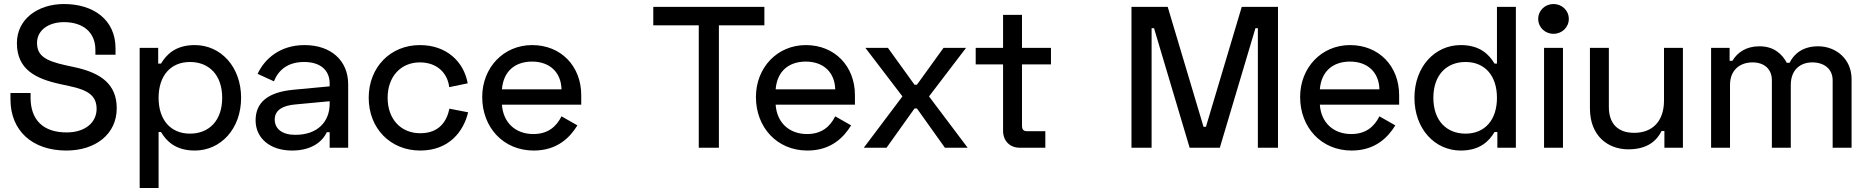

<svg xmlns="http://www.w3.org/2000/svg" viewBox="-20 -734 9284 954"><path d="M298 -714C168 -714 64 -639 64 -520C64 -390 155 -343 280 -316L326 -306C415 -287 460 -260 460 -193C460 -126 404 -76 311 -76C196 -76 132 -137 132 -248V-272H32V-240C32 -86 139 14 310 14C454 14 560 -67 560 -196C560 -316 481 -372 351 -400L305 -410C206 -432 164 -457 164 -521C164 -583 220 -624 298 -624C390 -624 454 -576 454 -486V-462H554V-494C554 -637 443 -714 298 -714Z M674 200H768V-78H780C807 -33 852 14 948 14C1077 14 1178 -94 1178 -248C1178 -402 1077 -510 948 -510C852 -510 807 -463 780 -418H766V-496H674ZM924 -70C828 -70 768 -138 768 -248C768 -358 828 -426 924 -426C1018 -426 1084 -362 1084 -248C1084 -134 1018 -70 924 -70Z M1260 -367 1341 -330C1364 -387 1411 -426 1491 -426C1571 -426 1618 -386 1618 -319V-305L1437 -288C1311 -276 1250 -225 1250 -136C1250 -48 1321 14 1431 14C1532 14 1583 -33 1604 -77H1618V0H1710V-315C1710 -433 1625 -510 1493 -510C1373 -510 1295 -443 1260 -367ZM1345 -140C1345 -190 1390 -210 1447 -215L1618 -231V-218C1618 -133 1562 -64 1447 -64C1382 -64 1345 -94 1345 -140Z M1812 -248C1812 -96 1920 14 2068 14C2213 14 2284 -83 2306 -176L2213 -194C2200 -131 2162 -72 2068 -72C1972 -72 1906 -142 1906 -248C1906 -354 1972 -424 2066 -424C2153 -424 2204 -370 2212 -301L2304 -320C2284 -429 2198 -510 2066 -510C1920 -510 1812 -400 1812 -248Z M2376 -252C2376 -102 2480 14 2632 14C2749 14 2812 -51 2849 -111L2770 -156C2744 -104 2702 -68 2630 -68C2542 -68 2480 -124 2474 -214H2868V-261C2868 -405 2768 -510 2624 -510C2482 -510 2376 -398 2376 -252ZM2474 -290C2481 -379 2538 -428 2624 -428C2710 -428 2768 -376 2770 -290Z M3226 -700V-608H3452V0H3552V-608H3778V-700Z M3736 -252C3736 -102 3840 14 3992 14C4109 14 4172 -51 4209 -111L4130 -156C4104 -104 4062 -68 3990 -68C3902 -68 3840 -124 3834 -214H4228V-261C4228 -405 4128 -510 3984 -510C3842 -510 3736 -398 3736 -252ZM3834 -290C3841 -379 3898 -428 3984 -428C4070 -428 4128 -376 4130 -290Z M4280 -496 4464 -255 4272 0H4385L4524 -195H4536L4675 0H4788L4596 -255L4780 -496H4668L4536 -313H4524L4392 -496Z M4828 -496V-414H4964V-84C4964 -34 4998 0 5046 0H5174V-82H5084C5066 -82 5058 -90 5058 -110V-414H5202V-496H5058V-660H4964V-496Z M5602 -700V0H5702V-594H5714L5891 0H6041L6218 -594H6230V0H6330V-700H6150L5972 -104H5960L5782 -700Z M6440 -252C6440 -102 6544 14 6696 14C6813 14 6876 -51 6913 -111L6834 -156C6808 -104 6766 -68 6694 -68C6606 -68 6544 -124 6538 -214H6932V-261C6932 -405 6832 -510 6688 -510C6546 -510 6440 -398 6440 -252ZM6538 -290C6545 -379 6602 -428 6688 -428C6774 -428 6832 -376 6834 -290Z M7512 -700H7418V-418H7406C7379 -463 7334 -510 7238 -510C7109 -510 7008 -402 7008 -248C7008 -94 7109 14 7238 14C7334 14 7379 -33 7406 -78H7420V0H7512ZM7262 -426C7358 -426 7418 -358 7418 -248C7418 -138 7358 -70 7262 -70C7168 -70 7102 -134 7102 -248C7102 -362 7168 -426 7262 -426Z M7623 -640C7623 -598 7657 -566 7699 -566C7741 -566 7775 -598 7775 -640C7775 -682 7741 -714 7699 -714C7657 -714 7623 -682 7623 -640ZM7746 -496H7652V0H7746Z M8342 0V-496H8248V-234C8248 -132 8191 -74 8100 -74C8020 -74 7974 -118 7974 -203V-496H7880V-195C7880 -60 7968 8 8071 8C8168 8 8213 -37 8236 -83H8250V0Z M8482 -496V0H8576V-312C8576 -386 8625 -424 8688 -424C8745 -424 8784 -392 8784 -335V0H8878V-312C8878 -386 8924 -424 8985 -424C9043 -424 9086 -392 9086 -335V0H9180V-341C9180 -442 9101 -504 9014 -504C8934 -504 8892 -463 8872 -422H8858C8834 -467 8793 -504 8722 -504C8657 -504 8613 -474 8588 -432H8574V-496Z"/></svg>

Font: Space Text Medium
Style: Regular
Weight: 500
Designer: Florian Karsten (Space Text), Colophon Foundry (Space Mono)
Foundry: Florian Karsten
Version: Version 1.003;PS 001.003;hotconv 1.0.88;makeotf.lib2.5.64775